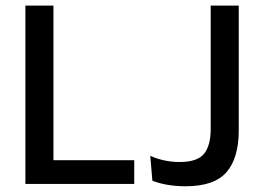

<svg xmlns="http://www.w3.org/2000/svg" viewBox="-20 -659 942 688"><path d="M171.5 0H71V-639H171.5ZM126 -85H461V0H126ZM644.5 8.5Q612.5 8.5 581.8 3.5Q551 -1.5 526 -11.5L518.5 -100.5Q543.5 -89.5 569.8 -84Q596 -78.5 623.5 -78.5Q687 -78.5 711 -107.8Q735 -137 735 -197V-639H835.5V-191Q835.5 -93 791.8 -42.2Q748 8.5 644.5 8.5Z"/></svg>

Font: Anek Latin Medium Medium
Style: Regular
Weight: 500
Version: Version 1.003